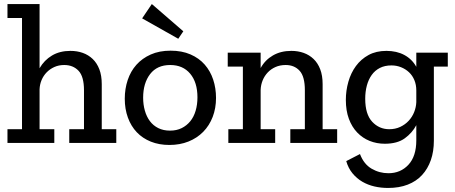

<svg xmlns="http://www.w3.org/2000/svg" viewBox="-20 -708 2254 951"><path d="M323 0V-68H396V-261Q396 -329 369 -357.5Q342 -386 298 -386Q271 -386 249 -376Q227 -366 211 -349.5Q195 -333 186 -311.5Q177 -290 176 -266V-68H249V0H17V-68H89V-619H17V-688H176V-370Q199 -410 237.5 -433Q276 -456 329 -456Q362 -456 390 -446Q418 -436 439 -416Q460 -396 472 -365Q484 -334 484 -291V-68H556V0Z M1050 -223Q1050 -172 1033.5 -129Q1017 -86 986.5 -55Q956 -24 913.5 -7Q871 10 819 10Q768 10 727 -6.5Q686 -23 657.5 -53Q629 -83 613.5 -125.5Q598 -168 598 -219Q598 -268 612.5 -311.5Q627 -355 655.5 -387Q684 -419 726.5 -438Q769 -457 825 -457Q881 -457 923.5 -438.5Q966 -420 994 -388Q1022 -356 1036 -313.5Q1050 -271 1050 -223ZM958 -226Q958 -300 922 -343Q886 -386 823 -386Q758 -386 723.5 -341Q689 -296 689 -224Q689 -190 697.5 -160Q706 -130 722.5 -108Q739 -86 764 -73.5Q789 -61 822 -61Q855 -61 880 -73.5Q905 -86 922.5 -107.5Q940 -129 949 -159.5Q958 -190 958 -226ZM863 -516 684 -617 732 -688 888 -553Z M1418 0V-68H1490V-261Q1490 -329 1464 -357.5Q1438 -386 1395 -386Q1367 -386 1344.5 -376Q1322 -366 1306 -349Q1290 -332 1281 -310Q1272 -288 1271 -263V-68H1343V0H1111V-68H1183V-378H1108V-447H1271V-371Q1293 -411 1332 -433.5Q1371 -456 1423 -456Q1456 -456 1484 -446Q1512 -436 1533 -416Q1554 -396 1566 -365Q1578 -334 1578 -291V-68H1650V0Z M2129 -378V-11Q2129 42 2114 85Q2099 128 2070.5 159Q2042 190 1999.5 206.5Q1957 223 1902 223Q1867 223 1834.5 215.5Q1802 208 1774.5 192Q1747 176 1726 150.5Q1705 125 1695 90L1763 55Q1782 105 1820.5 127.5Q1859 150 1904 150Q1964 150 2003 108Q2042 66 2042 -13V-88Q2022 -50 1985 -23Q1948 4 1886 4Q1846 4 1811 -10Q1776 -24 1749.5 -51.5Q1723 -79 1708 -119.5Q1693 -160 1693 -213Q1693 -259 1705.5 -303Q1718 -347 1743 -381Q1768 -415 1805.5 -435.5Q1843 -456 1894 -456Q1945 -456 1983 -435.5Q2021 -415 2042 -377V-447H2198V-378ZM2042 -260Q2042 -288 2032.5 -311Q2023 -334 2006 -350Q1989 -366 1966.5 -375Q1944 -384 1919 -384Q1886 -384 1861.5 -371.5Q1837 -359 1821 -336.5Q1805 -314 1797 -284Q1789 -254 1789 -219Q1789 -142 1823.5 -105Q1858 -68 1908 -68Q1938 -68 1962.5 -79.5Q1987 -91 2004.5 -110Q2022 -129 2031.5 -153Q2041 -177 2042 -202Z"/></svg>

Font: Zilla Slab Medium
Style: Regular
Weight: 500
Designer: Typotheque.com
Foundry: Typotheque type foundry
Version: Version 1.1; 2017